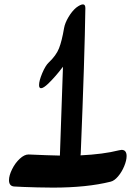

<svg xmlns="http://www.w3.org/2000/svg" viewBox="-20 -857 640 875"><path d="M534 -174Q546 -174 551.5 -166.5Q557 -159 557 -146Q557 -126 546 -99.5Q535 -73 518 -53Q501 -33 484 -29Q376 -2 221 -2Q191 -2 150 -3Q109 -4 87 -5Q59 -7 46 -7Q21 -8 21 -36Q21 -57 35 -85.5Q49 -114 70 -133.5Q91 -153 110 -153Q200 -149 253 -148Q263 -418 267 -553Q234 -509 200 -476Q178 -455 167 -455Q158 -455 158 -469Q158 -489 172.5 -523.5Q187 -558 202 -572Q236 -604 249 -637Q262 -670 272 -729Q276 -752 292 -779Q308 -806 327 -822Q347 -837 358 -837Q369 -837 369 -820Q366 -599 348 -159L347 -149Q451 -154 522 -172Q530 -174 534 -174Z"/></svg>

Font: Sedgwick Ave Display
Style: Regular
Weight: 400
Designer: Kevin Burke, Pedro Vergani
Foundry: Google, Inc.
Version: Version 1.000